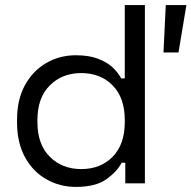

<svg xmlns="http://www.w3.org/2000/svg" viewBox="-20 -720 752 754"><path d="M47 -238V-251Q47 -329 78 -385.5Q109 -442 161.5 -472.5Q214 -503 278 -503Q329 -503 364.5 -489.5Q400 -476 422 -455.5Q444 -435 456 -412H470V-700H549V0H472V-81H458Q438 -44 396 -15Q354 14 278 14Q215 14 162 -16Q109 -46 78 -103Q47 -160 47 -238ZM470 -240V-249Q470 -336 422.5 -384.5Q375 -433 299 -433Q224 -433 175.5 -384.5Q127 -336 127 -249V-240Q127 -153 175.5 -104.5Q224 -56 299 -56Q375 -56 422.5 -104.5Q470 -153 470 -240ZM622 -514 631 -700H712L681 -514Z"/></svg>

Font: Space Grotesk Frontify
Style: Regular
Weight: 400
Designer: Florian Karsten
Version: Version 2.000